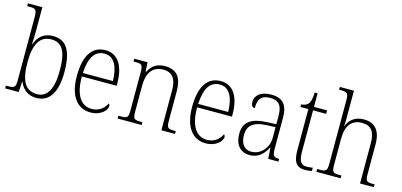

<svg xmlns="http://www.w3.org/2000/svg" viewBox="-67 -1203 3473 1657"><g transform="rotate(15 1669.0 -375.0)"><path d="M298 10C406 10 476 -74 476 -267C476 -462 419 -544 302 -544C220 -544 170 -499 145 -426H143C146 -466 147 -527 147 -564V-760H18V-735H37C92 -735 105 -730 105 -659V-96C105 -31 94 -25 32 -25H18V0H139L145 -92H149C175 -28 225 10 298 10ZM297 -23C187 -23 146 -108 146 -269C146 -428 192 -512 296 -512C395 -512 434 -437 434 -270C434 -105 385 -23 297 -23Z M780 10C876 10 926 -49 926 -84C926 -96 921 -102 915 -106C894 -61 852 -22 784 -22C690 -22 630 -104 631 -271H942V-294C942 -451 879 -543 772 -543C654 -543 588 -451 588 -262C588 -88 662 10 780 10ZM900 -302H632C638 -431 678 -512 771 -512C858 -512 898 -427 900 -302Z M1023 0H1238V-25H1227C1164 -25 1154 -30 1154 -98V-331C1154 -432 1193 -510 1296 -510C1383 -510 1414 -450 1414 -361V0H1536V-25H1527C1465 -25 1455 -30 1455 -99V-357C1455 -484 1407 -543 1303 -543C1235 -543 1191 -518 1156 -453H1152L1147 -536H1028V-511H1044C1100 -511 1112 -506 1112 -438V-99C1112 -30 1102 -25 1039 -25H1023Z M1810 10C1906 10 1956 -49 1956 -84C1956 -96 1951 -102 1945 -106C1924 -61 1882 -22 1814 -22C1720 -22 1660 -104 1661 -271H1972V-294C1972 -451 1909 -543 1802 -543C1684 -543 1618 -451 1618 -262C1618 -88 1692 10 1810 10ZM1930 -302H1662C1668 -431 1708 -512 1801 -512C1888 -512 1928 -427 1930 -302Z M2203 10C2289 10 2331 -46 2358 -97H2362L2369 0H2460V-25H2456C2409 -25 2400 -38 2400 -109V-377C2400 -489 2356 -543 2251 -543C2152 -543 2109 -493 2109 -442C2109 -409 2121 -393 2143 -393C2143 -470 2167 -513 2249 -513C2340 -513 2359 -460 2359 -371V-307L2283 -304C2138 -299 2071 -252 2071 -147C2071 -40 2127 10 2203 10ZM2211 -22C2142 -22 2113 -76 2113 -145C2113 -225 2155 -273 2286 -278L2359 -281V-181C2359 -101 2297 -22 2211 -22Z M2701 10C2720 10 2742 7 2760 3V-26C2740 -23 2726 -21 2705 -21C2656 -21 2634 -50 2634 -137V-505H2751V-536H2634V-657H2608C2606 -600 2598 -569 2582 -552C2569 -538 2548 -529 2521 -528V-505H2592V-142C2592 -29 2623 10 2701 10Z M2799 0H3016V-25H3004C2942 -25 2931 -30 2931 -98V-331C2931 -452 2983 -510 3072 -510C3156 -510 3189 -459 3189 -358V0H3313V-25H3302C3240 -25 3231 -31 3231 -98V-360C3231 -486 3176 -543 3080 -543C2993 -543 2950 -495 2930 -444H2928C2929 -456 2931 -478 2931 -497V-760H2805V-735H2824C2876 -735 2889 -729 2889 -660V-99C2889 -30 2878 -25 2816 -25H2799Z"/></g></svg>

Font: Noto Serif Hebrew SemiCondensed ExtraLight
Style: Regular
Weight: 200
Width: 4
Designer: Monotype Design Team
Foundry: Monotype Imaging Inc.
Version: Version 2.004